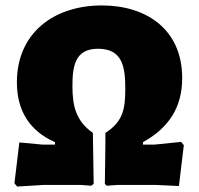

<svg xmlns="http://www.w3.org/2000/svg" viewBox="-20 -679 729 705"><path d="M43 6 141 0H276L315 3L324 -4L321 -191C259 -235 246 -289 246 -362C246 -434 254 -500 340 -500C433 -500 440 -428 440 -351C440 -278 431 -232 367 -191V-148L365 -4L372 3L412 0H551L637 4L655 -146L645 -158L547 -148H505V-157C599 -209 649 -284 649 -392C649 -571 518 -659 354 -659C178 -659 42 -558 42 -377C42 -272 89 -198 182 -157V-148H137L51 -156L33 -6Z"/></svg>

Font: Luna Sans Black
Style: Regular
Weight: 900
Designer: Juan Pablo del Peral
Foundry: Huerta Tipografica
Version: Version 2.001; ttfautohint (v1.5)